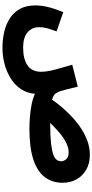

<svg xmlns="http://www.w3.org/2000/svg" viewBox="385 -903 750 1560"><g transform="rotate(90 760.0 -123.0)"><path d="M368 232Q298 232 236 217Q174 202 126 170Q78 138 51 87.5Q24 37 24 -33Q24 -61 28 -91.5Q32 -122 43.5 -163Q55 -204 79 -262L235 -208Q221 -169 213.5 -144.5Q206 -120 203.5 -102Q201 -84 201 -63Q201 -8 242.5 28Q284 64 366 64Q461 64 512 28Q563 -8 563 -81Q563 -130 545.5 -196Q528 -262 506 -335L684 -380Q698 -322 707.5 -285.5Q717 -249 722 -234Q730 -212 742.5 -196.5Q755 -181 790 -171Q833 -233 884.5 -288Q936 -343 993.5 -386Q1051 -429 1112.5 -453.5Q1174 -478 1237 -478Q1308 -478 1359 -448.5Q1410 -419 1437.5 -369Q1465 -319 1465 -256Q1465 -174 1420.5 -113.5Q1376 -53 1279 -20Q1182 13 1025 13Q982 13 931 9Q880 5 830.5 -4.5Q781 -14 742 -32Q737 33 703.5 82.5Q670 132 617 165Q564 198 500 215Q436 232 368 232ZM1218 -306Q1179 -306 1137.5 -284.5Q1096 -263 1055.5 -228.5Q1015 -194 979 -156Q986 -156 993 -156Q1085 -156 1143.5 -162.5Q1202 -169 1234 -180.5Q1266 -192 1278 -208Q1290 -224 1290 -244Q1290 -267 1273 -286.5Q1256 -306 1218 -306Z"/></g></svg>

Font: Noto Sans Arabic Blk
Style: Regular
Weight: 900
Designer: Monotype Design Team, Nadine Chahine, Nizar Qandah and Khaled Hosny
Foundry: Monotype Imaging Inc.
Version: Version 2.012; ttfautohint (v1.8.4.7-5d5b)